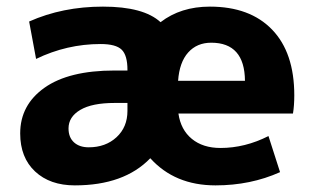

<svg xmlns="http://www.w3.org/2000/svg" viewBox="-20 -550 945 580"><path d="M518 -306H720Q719 -421 618 -421Q575 -421 548.5 -391.5Q522 -362 518 -306ZM519 -207Q526 -158 559.5 -130.5Q593 -103 646 -103Q720 -103 791 -139L826 -30Q737 10 631 10Q508 10 434 -72Q355 10 206 10Q131 10 86 -32Q41 -74 41 -147Q41 -233 114.5 -285Q188 -337 326 -337H365V-339Q365 -383 347.5 -400Q330 -417 284 -417Q182 -417 89 -372L68 -485Q169 -530 291 -530Q414 -530 465 -483Q526 -530 614 -530Q735 -530 802 -460.5Q869 -391 869 -262Q869 -231 865 -207ZM187 -162Q187 -135 203.5 -120Q220 -105 248 -105Q299 -105 332 -135.5Q365 -166 365 -215V-239H326Q258 -239 222.5 -218Q187 -197 187 -162Z"/></svg>

Font: M PLUS 1p ExtraBold
Style: Regular
Weight: 800
Version: Version 1.062